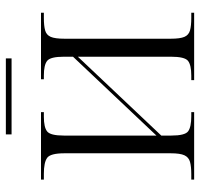

<svg xmlns="http://www.w3.org/2000/svg" viewBox="-34 -666 699 672"><g transform="rotate(-90 316.0 -329.5)"><path d="M182 -639V-659H448V-639ZM24 0V-10H42Q70 -10 86 -14.5Q102 -19 109 -34Q116 -49 116 -82V-454Q116 -503 100 -514.5Q84 -526 44 -526H24V-536H260V-526H244Q207 -526 192.5 -514.5Q178 -503 178 -456V-132L454 -424V-456Q454 -503 439.5 -514.5Q425 -526 388 -526H375V-536H608V-526H590Q562 -526 546 -521.5Q530 -517 523.5 -502Q517 -487 517 -454V-82Q517 -49 523.5 -34Q530 -19 546 -14.5Q562 -10 590 -10H608V0H372V-10H388Q425 -10 439.5 -21.5Q454 -33 454 -81V-407L178 -115V-80Q178 -32 193 -21Q208 -10 246 -10H260V0Z"/></g></svg>

Font: Noto Serif Display SemiCondensed Light
Style: Regular
Weight: 300
Width: 4
Designer: Monotype Design Team
Foundry: Monotype Imaging Inc.
Version: Version 2.009